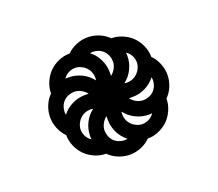

<svg xmlns="http://www.w3.org/2000/svg" viewBox="-74 -626 648 572"><g transform="rotate(-20 250.0 -340.0)"><path d="M250 -200Q252 -200 254 -200.5Q256 -201 259 -201Q242 -214 232.5 -233.5Q223 -253 223 -274V-286Q214 -279 208.5 -268.5Q203 -258 203 -247Q203 -238 206.5 -229Q210 -220 216.5 -213.5Q223 -207 232 -203.5Q241 -200 250 -200ZM230 -397Q231 -399 231 -401.5Q231 -404 231 -406Q231 -415 227.5 -423.5Q224 -432 217.5 -438.5Q211 -445 202 -449Q193 -453 184 -453Q173 -453 162.5 -447.5Q152 -442 146 -432Q148 -433 151 -433Q154 -433 157 -433Q178 -433 197.5 -423.5Q217 -414 230 -397ZM277 -394Q286 -401 291.5 -411.5Q297 -422 297 -433Q297 -442 293.5 -451Q290 -460 283.5 -466.5Q277 -473 268 -476.5Q259 -480 250 -480Q248 -480 246 -479.5Q244 -479 241 -479Q258 -466 267.5 -446.5Q277 -427 277 -406ZM343 -293Q352 -293 361 -296.5Q370 -300 376.5 -306.5Q383 -313 386.5 -322Q390 -331 390 -340Q390 -342 389.5 -344Q389 -346 389 -349Q376 -332 356.5 -322.5Q337 -313 316 -313H304Q311 -304 321.5 -298.5Q332 -293 343 -293ZM111 -331Q124 -348 143.5 -357.5Q163 -367 184 -367H196Q189 -376 178.5 -381.5Q168 -387 157 -387Q148 -387 139 -383.5Q130 -380 123.5 -373.5Q117 -367 113.5 -358Q110 -349 110 -340Q110 -338 110.5 -336Q111 -334 111 -331ZM158 -236Q157 -238 157 -241Q157 -244 157 -247Q157 -268 166.5 -287.5Q176 -307 193 -320Q191 -321 188.5 -321Q186 -321 184 -321Q175 -321 166.5 -317.5Q158 -314 151.5 -307.5Q145 -301 141 -292Q137 -283 137 -274Q137 -263 142.5 -252.5Q148 -242 158 -236ZM316 -227Q327 -227 337.5 -232.5Q348 -238 354 -248Q352 -247 349 -247Q346 -247 343 -247Q322 -247 302.5 -256.5Q283 -266 270 -283Q269 -281 269 -278.5Q269 -276 269 -274Q269 -265 272.5 -256.5Q276 -248 282.5 -241.5Q289 -235 298 -231Q307 -227 316 -227ZM316 -359Q325 -359 333.5 -362.5Q342 -366 348.5 -372.5Q355 -379 359 -388Q363 -397 363 -406Q363 -417 357.5 -427.5Q352 -438 342 -444Q343 -442 343 -439Q343 -436 343 -433Q343 -412 333.5 -392.5Q324 -373 307 -360Q309 -359 311.5 -359Q314 -359 316 -359ZM250 -154Q232 -154 214.5 -161Q197 -168 184 -181Q166 -181 148.5 -188.5Q131 -196 118.5 -208.5Q106 -221 98.5 -238.5Q91 -256 91 -274Q78 -287 71 -304.5Q64 -322 64 -340Q64 -358 71 -375.5Q78 -393 91 -406Q91 -424 98.5 -441.5Q106 -459 118.5 -471.5Q131 -484 148.5 -491.5Q166 -499 184 -499Q197 -512 214.5 -519Q232 -526 250 -526Q268 -526 285.5 -519Q303 -512 316 -499Q334 -499 351.5 -491.5Q369 -484 381.5 -471.5Q394 -459 401.5 -441.5Q409 -424 409 -406Q422 -393 429 -375.5Q436 -358 436 -340Q436 -322 429 -304.5Q422 -287 409 -274Q409 -256 401.5 -238.5Q394 -221 381.5 -208.5Q369 -196 351.5 -188.5Q334 -181 316 -181Q303 -168 285.5 -161Q268 -154 250 -154Z"/></g></svg>

Font: Iosevka srxl
Style: Regular
Weight: 400
Monospace: yes
Designer: Belleve Invis
Foundry: Belleve Invis
Version: Version 33.0.1; ttfautohint (v1.8.3)